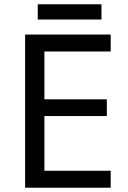

<svg xmlns="http://www.w3.org/2000/svg" viewBox="-20 -875 596 895"><path d="M496 0H97V-714H496V-635H187V-412H478V-334H187V-79H496ZM453 -855V-784H156V-855Z"/></svg>

Font: Noto Sans Bengali UI
Style: Regular
Weight: 400
Designer: Jelle Bosma - Monotype Design Team
Foundry: Monotype Imaging Inc.
Version: Version 2.003; ttfautohint (v1.8.4.7-5d5b)